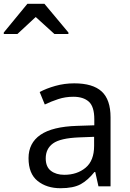

<svg xmlns="http://www.w3.org/2000/svg" viewBox="-105 -986 686 1016"><path d="M288 -545Q386 -545 433 -502Q480 -459 480 -365V0H416L399 -76H395Q360 -32 321.5 -11Q283 10 215 10Q142 10 94 -28.5Q46 -67 46 -149Q46 -229 109 -272.5Q172 -316 303 -320L394 -323V-355Q394 -422 365 -448Q336 -474 283 -474Q241 -474 203 -461.5Q165 -449 132 -433L105 -499Q140 -518 188 -531.5Q236 -545 288 -545ZM314 -259Q214 -255 175.5 -227Q137 -199 137 -148Q137 -103 164.5 -82Q192 -61 235 -61Q303 -61 348 -98.5Q393 -136 393 -214V-262ZM-85 -806V-814L40 -966H130L257 -814V-806H183L84 -896L-13 -806Z"/></svg>

Font: Noto Sans Tifinagh SIL
Style: Regular
Weight: 400
Designer: JamraPatel
Foundry: JamraPatel LLC
Version: Version 2.006; ttfautohint (v1.8.4.7-5d5b)